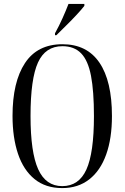

<svg xmlns="http://www.w3.org/2000/svg" viewBox="-20 -951 637 981"><path d="M298 10Q213 10 156.5 -36Q100 -82 72 -165Q44 -248 44 -359Q44 -532 107.5 -628.5Q171 -725 299 -725Q424 -725 488 -631Q552 -537 552 -358Q552 -244 522.5 -161.5Q493 -79 436 -34.5Q379 10 298 10ZM298 0Q383 0 421.5 -85Q460 -170 460 -358Q460 -485 445 -563.5Q430 -642 394.5 -678.5Q359 -715 299 -715Q212 -715 174 -631.5Q136 -548 136 -358Q136 -173 175 -86.5Q214 0 298 0ZM261 -781Q282 -819 299.5 -858Q317 -897 330 -931H411V-921Q398 -904 372.5 -876.5Q347 -849 318.5 -821Q290 -793 268 -771H261Z"/></svg>

Font: Noto Serif Display ExtraCondensed
Style: Regular
Weight: 400
Width: 2
Designer: Monotype Design Team
Foundry: Monotype Imaging Inc.
Version: Version 2.009